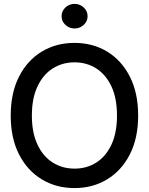

<svg xmlns="http://www.w3.org/2000/svg" viewBox="-20 -958 766 988"><path d="M363.3 9.8Q269 9.8 194.8 -35.2Q120.6 -80.1 77.9 -163.6Q35.2 -247.1 35.2 -363.3Q35.2 -480 77.9 -563.7Q120.6 -647.5 194.8 -692.4Q269 -737.3 363.3 -737.3Q457.5 -737.3 531.5 -692.4Q605.5 -647.5 648.2 -563.7Q690.9 -480 690.9 -363.3Q690.9 -247.1 648.2 -163.6Q605.5 -80.1 531.5 -35.2Q457.5 9.8 363.3 9.8ZM363.3 -90.3Q426.3 -90.3 475.6 -121.6Q524.9 -152.8 553.5 -213.9Q582 -274.9 582 -363.3Q582 -452.1 553.5 -513.2Q524.9 -574.2 475.6 -605.7Q426.3 -637.2 363.3 -637.2Q300.8 -637.2 251.2 -605.7Q201.7 -574.2 172.9 -513.2Q144 -452.1 144 -363.3Q144 -274.9 172.9 -213.9Q201.7 -152.8 251.2 -121.6Q300.8 -90.3 363.3 -90.3ZM363.8 -811.5Q335.9 -811.5 316.4 -830.1Q296.9 -848.6 296.9 -874.5Q296.9 -900.9 316.4 -919.4Q335.9 -938 363.8 -938Q391.1 -938 410.9 -919.4Q430.7 -900.9 430.7 -874.5Q430.7 -848.6 410.9 -830.1Q391.1 -811.5 363.8 -811.5Z"/></svg>

Font: Inter Tight Medium
Style: Regular
Weight: 500
Designer: Rasmus Andersson
Foundry: rsms
Version: Version 3.004; ttfautohint (v1.8.4.7-5d5b)